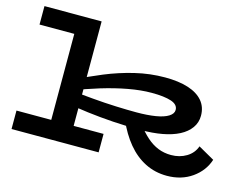

<svg xmlns="http://www.w3.org/2000/svg" viewBox="-97 -847 1342 1035"><g transform="rotate(15 574.0 -329.5)"><path d="M705 -175Q625 -175 550 -180Q475 -185 407.5 -193.5Q340 -202 281 -213L282 -285Q344 -278 412.5 -272Q481 -266 545 -263.5Q609 -261 658 -261Q720 -261 765.5 -268.5Q811 -276 835.5 -291.5Q860 -307 860 -328Q860 -358 821.5 -371Q783 -384 712 -384Q652 -384 581.5 -371Q511 -358 435.5 -335Q360 -312 283 -282V-343Q355 -379 432.5 -411Q510 -443 593 -463Q676 -483 761 -483Q836 -483 889.5 -466Q943 -449 971.5 -415.5Q1000 -382 1000 -333Q1000 -295 978.5 -265Q957 -235 918.5 -215Q880 -195 826 -185Q772 -175 705 -175ZM32 0V-103H518V0ZM226 -33V-686H351V-33ZM32 -583V-686H342V-583ZM905 27Q839 27 783.5 -1Q728 -29 684.5 -81.5Q641 -134 610 -206H703Q731 -168 761.5 -141Q792 -114 825.5 -100.5Q859 -87 898 -87Q946 -87 983.5 -109.5Q1021 -132 1035 -172L1125 -121Q1104 -56 1045 -14.5Q986 27 905 27Z"/></g></svg>

Font: BioRhyme Expanded SemiBold
Style: Regular
Weight: 600
Width: 7
Designer: Aoife Mooney
Foundry: Aoife Mooney Type
Version: Version 1.600;gftools[0.9.33]